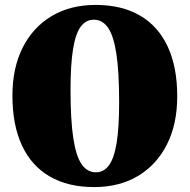

<svg xmlns="http://www.w3.org/2000/svg" viewBox="-20 -740 770 780"><path d="M368.5 -720Q474.5 -720 548.5 -677Q622.5 -634 661.2 -551Q700 -468 700 -348.5Q700 -236 658.2 -153.2Q616.5 -70.5 540.8 -25.2Q465 20 362 20Q256.5 20 182.2 -23Q108 -66 69.2 -149Q30.5 -232 30.5 -351.5Q30.5 -464 72.2 -546.8Q114 -629.5 190 -674.8Q266 -720 368.5 -720ZM464 -325Q464 -448 452.8 -521.5Q441.5 -595 418.8 -627.5Q396 -660 361 -660Q329 -660 308 -631.8Q287 -603.5 276.8 -540.8Q266.5 -478 266.5 -375Q266.5 -252 277.8 -178.5Q289 -105 311.8 -72.5Q334.5 -40 369.5 -40Q401.5 -40 422.5 -68.2Q443.5 -96.5 453.8 -159.2Q464 -222 464 -325Z"/></svg>

Font: Fraunces
Style: Regular
Weight: 900
Version: Version 1.000;[b76b70a41]